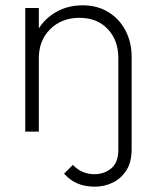

<svg xmlns="http://www.w3.org/2000/svg" viewBox="-20 -495 581 722"><path d="M75 0V-465H126V-388Q151 -428 194 -451.5Q237 -475 291 -475Q346 -475 387.5 -449.5Q429 -424 452 -380Q475 -336 475 -282V67Q475 114 455.5 145Q436 176 404.5 191.5Q373 207 336 207Q299 207 270.5 194.5Q242 182 221 158L254 125Q287 160 335 160Q372 160 398.5 138Q425 116 425 68V-276Q425 -344 385 -386Q345 -428 279 -428Q212 -428 169 -385.5Q126 -343 126 -276V0Z"/></svg>

Font: Outfit ExtraLight
Style: Regular
Weight: 200
Designer: Rodrigo Fuenzalida
Foundry: fragTYPE
Version: Version 1.100; ttfautohint (v1.8.4.7-5d5b);gftools[0.9.27]